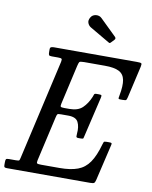

<svg xmlns="http://www.w3.org/2000/svg" viewBox="-143 -1056 899 1132"><g transform="rotate(10 306.5 -490.0)"><path d="M209 -346 148 -78Q144.5 -62.5 148.5 -58.8Q152.5 -55 172.5 -55H283Q349 -55 391.5 -70.8Q434 -86.5 461.2 -126Q488.5 -165.5 508 -236Q511 -246.5 513.2 -250.8Q515.5 -255 530 -255H545Q556.5 -255 559.2 -252.8Q562 -250.5 560 -242L508.5 -23Q505 -8.5 499.8 -4.2Q494.5 0 476 0H-22Q-31 0 -35.5 -2.5Q-40 -5 -40 -15V-32Q-40 -46.5 -37 -50.8Q-34 -55 -20 -55H21.5Q39 -55 41.8 -58.5Q44.5 -62 47.5 -76L183.5 -672.5Q187 -688 182.5 -691.5Q178 -695 161 -695H124Q110 -695 107 -699.5Q104 -704 104 -718V-734Q104 -745 111.2 -747.5Q118.5 -750 128 -750H623.5Q645.5 -750 650.2 -746.8Q655 -743.5 651 -726L607.5 -536Q604 -522 601 -518.5Q598 -515 580.5 -515H566Q553.5 -515 554.5 -521.8Q555.5 -528.5 557 -537Q568.5 -597 561.8 -631.5Q555 -666 526.5 -680.5Q498 -695 442.5 -695H317.5Q293 -695 289.2 -689.5Q285.5 -684 281 -665L228 -431Q224.5 -416 227.8 -412Q231 -408 250.5 -408H280.5Q331 -408 358 -433.8Q385 -459.5 402.5 -501Q406 -509.5 408 -516.2Q410 -523 422 -523H437.5Q451 -523 452.2 -519Q453.5 -515 451 -504L395 -266Q393 -256.5 391.5 -252.2Q390 -248 377.5 -248H361.5Q349 -248 349 -256Q349 -264 349.5 -273Q353.5 -314 340 -341Q326.5 -368 280.5 -368H237.5Q219 -368 215.8 -364.5Q212.5 -361 209 -346ZM307.5 -960Q317.5 -977.5 338.5 -979.8Q359.5 -982 373.5 -968L470.5 -873.5Q479.5 -864.5 471 -855.5L454 -837.5Q450 -833 447.2 -832Q444.5 -831 439 -834.5L321 -903.5Q308.5 -911 302.5 -926.2Q296.5 -941.5 307.5 -960Z"/></g></svg>

Font: Besley* Narrow
Style: Italic
Weight: 400
Width: 4
Italic angle: -13°
Designer: Owen Earl
Foundry: indestructible type*
Version: Version 3.000; ttfautohint (v1.8.3)